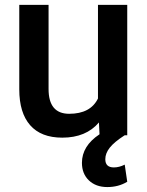

<svg xmlns="http://www.w3.org/2000/svg" viewBox="-20 -548 596 778"><path d="M485.4 0H495.6V-528.3H377V-148.9Q346.7 -86.9 260.3 -86.9Q176.8 -86.9 176.8 -187.5V-528.3H58.1V-186Q58.1 -90.8 102.3 -40.5Q146.5 9.8 232.4 9.8Q328.6 9.8 380.9 -51.8L383.3 -3.9Q312 43.5 312 111.8Q312 156.2 340.3 183.1Q368.7 210 415 210Q460 210 495.6 188.5L485.4 119.1Q462.9 130.4 441.4 130.4Q406.7 130.4 406.7 97.2Q406.7 73.2 424.8 50.3Q442.9 27.3 485.4 0Z"/></svg>

Font: FAU Chimera Medium
Style: Regular
Weight: 500
Version: Version 1.002;hotconv 1.0.117;makeotfexe 2.5.65602